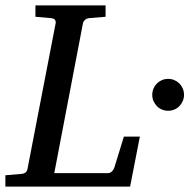

<svg xmlns="http://www.w3.org/2000/svg" viewBox="-35 -691 707 711"><path d="M446.8 0H-15.1V-42L43 -46.9Q64 -48.3 66.9 -65.9L170.9 -604Q172.4 -612.3 168.5 -617.7Q164.6 -623 151.9 -624L96.2 -628.9V-670.9H356V-628.9L296.9 -624Q285.6 -623 279.5 -617.2Q273.4 -611.3 272 -604L166 -49.8H362.8Q372.6 -49.8 378.7 -55.4Q384.8 -61 388.2 -69.8L423.8 -185.1H482.9ZM646.5 -339.8Q646.5 -327.6 641.8 -316.9Q637.2 -306.2 629.4 -298.1Q621.6 -290 610.8 -285.4Q600.1 -280.8 587.9 -280.8Q575.2 -280.8 564.5 -285.4Q553.7 -290 545.9 -298.1Q538.1 -306.2 533.4 -316.9Q528.8 -327.6 528.8 -339.8Q528.8 -352.1 533.4 -363Q538.1 -374 545.9 -381.8Q553.7 -389.6 564.5 -394.3Q575.2 -398.9 587.9 -398.9Q600.1 -398.9 610.8 -394.3Q621.6 -389.6 629.4 -381.8Q637.2 -374 641.8 -363Q646.5 -352.1 646.5 -339.8Z"/></svg>

Font: Charis SIL
Style: Italic
Weight: 400
Italic angle: -11°
Foundry: SIL International
Version: Version 4.112